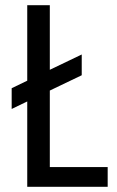

<svg xmlns="http://www.w3.org/2000/svg" viewBox="-20 -720 450 740"><path d="M85 0V-329L25 -300V-380L85 -409V-700H172V-451L295 -510V-430L172 -371V-76H395V0Z"/></svg>

Font: Share Tech
Style: Regular
Weight: 400
Designer: Ralph du Carrois
Foundry: Carrois Type Design
Version: Version 1.100